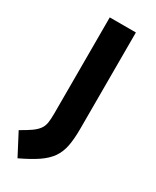

<svg xmlns="http://www.w3.org/2000/svg" viewBox="-226 -552 691 853"><g transform="rotate(30 119.5 -125.5)"><path d="M68 -499H202V-5Q202 47 195 83.5Q188 120 169 147.5Q150 175 115.5 198.5Q81 222 26 248L-32 137Q2 118 21.5 104Q41 90 51.5 75.5Q62 61 65 42Q68 23 68 -6Z"/></g></svg>

Font: Panefresco 999wt
Style: Regular
Weight: 900
Version: Version 1.001